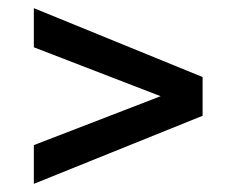

<svg xmlns="http://www.w3.org/2000/svg" viewBox="-20 -536 563 471"><path d="M63 -516 477 -347V-252L63 -85V-180L374 -300L63 -420Z"/></svg>

Font: Exo 2 Semi Bold
Style: Regular
Weight: 600
Designer: Natanael Gama
Version: Version 1.001;PS 001.001;hotconv 1.0.88;makeotf.lib2.5.64775